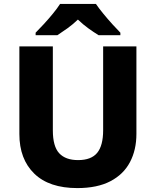

<svg xmlns="http://www.w3.org/2000/svg" viewBox="-20 -951 796 981"><path d="M677 -267Q677 -185 644 -122.5Q611 -60 544 -25Q477 10 375 10Q231 10 155 -64Q79 -138 79 -266V-714H250V-285Q250 -203 282.5 -168Q315 -133 379 -133Q446 -133 476.5 -170Q507 -207 507 -286V-714H677ZM470 -931Q485 -909 507.5 -881.5Q530 -854 553.5 -828Q577 -802 595 -784V-771H484Q458 -787 431 -806.5Q404 -826 378 -851Q352 -826 325.5 -807Q299 -788 273 -771H162V-784Q181 -803 204.5 -828.5Q228 -854 250.5 -881.5Q273 -909 287 -931Z"/></svg>

Font: Noto Sans Cham ExtraBold
Style: Regular
Weight: 800
Version: Version 2.002